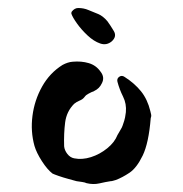

<svg xmlns="http://www.w3.org/2000/svg" viewBox="-20 -458 456 479"><path d="M259 -355Q246 -344 230 -349.5Q214 -355 198.5 -369.5Q183 -384 172 -399.5Q161 -415 158 -424Q158 -428 159 -429Q166 -438 175 -438Q189 -438 200.5 -433Q212 -428 225 -423Q237 -418 248 -405Q256 -394 264 -380.5Q272 -367 259 -355ZM356 -163Q351 -101 336 -70Q321 -39 303 -27Q285 -15 269 -9Q265 -8 262 -7Q259 -6 256 -6Q243 -4 228 -0.5Q213 3 196 -1Q192 -3 185 -4Q178 -5 171 -6Q164 -8 151 -11.5Q138 -15 126.5 -19Q115 -23 111 -25Q98 -35 84.5 -56Q71 -77 66 -94Q56 -130 61 -169Q66 -208 85 -242Q104 -276 136 -296Q149 -303 161 -304Q183 -306 201.5 -300.5Q220 -295 231 -279Q242 -265 234 -250Q228 -237 215 -231Q214 -230 212 -229.5Q210 -229 208 -228Q198 -223 195.5 -221Q193 -219 190 -215Q186 -210 178.5 -207Q171 -204 165 -199Q146 -180 142.5 -152.5Q139 -125 140 -93Q141 -83 148 -74Q155 -65 165 -63Q185 -59 207 -66Q229 -73 247.5 -88Q266 -103 273 -121Q275 -125 280 -133Q285 -141 286 -145Q291 -159 292 -165Q293 -171 294 -178Q296 -199 287 -217Q278 -235 273 -254Q271 -262 277.5 -266.5Q284 -271 291 -266Q316 -250 332 -230Q348 -210 355 -181Q356 -177 357 -172.5Q358 -168 356 -163Z"/></svg>

Font: Slackside One
Style: Regular
Weight: 400
Version: Version 1.000